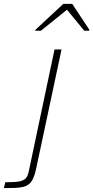

<svg xmlns="http://www.w3.org/2000/svg" viewBox="-119 -764 479 986"><path d="M-99 202 -92 172Q-46 172 -22 168Q2 164 13 152Q24 140 29 115L161 -510H197L66 105Q60 133 51.5 151.5Q43 170 31 180.5Q19 191 1 195.5Q-17 200 -41.5 201Q-66 202 -99 202ZM62 -606 63 -611 206 -744H252L340 -611L339 -606H314L225 -714L91 -606Z"/></svg>

Font: Saira SemiExpanded Thin
Style: Italic
Weight: 250
Width: 6
Italic angle: -12°
Designer: Hector Gatti with collaboration of the Omnibus-Type team
Foundry: Omnibus-Type
Version: Version 1.101